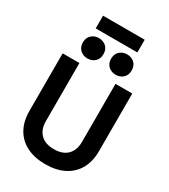

<svg xmlns="http://www.w3.org/2000/svg" viewBox="-252 -1177 1153 1309"><g transform="rotate(30 324.0 -523.0)"><path d="M50 -246V-700H182V-242Q182 -178 218.5 -141Q255 -104 324 -104Q393 -104 429.5 -141Q466 -178 466 -242V-700H598V-246Q598 -166 565.5 -107.5Q533 -49 471.5 -17.5Q410 14 324 14Q238 14 176.5 -17.5Q115 -49 82.5 -107.5Q50 -166 50 -246ZM354 -834Q354 -871 377.5 -892.5Q401 -914 435 -914Q470 -914 493 -892.5Q516 -871 516 -834Q516 -797 493 -775.5Q470 -754 435 -754Q401 -754 377.5 -775.5Q354 -797 354 -834ZM132 -834Q132 -871 155.5 -892.5Q179 -914 213 -914Q248 -914 271 -892.5Q294 -871 294 -834Q294 -797 271 -775.5Q248 -754 213 -754Q179 -754 155.5 -775.5Q132 -797 132 -834ZM160 -960V-1060H488V-960Z"/></g></svg>

Font: Space Grotesk Frontify
Style: Bold
Weight: 700
Designer: Florian Karsten
Version: Version 2.000